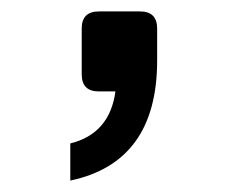

<svg xmlns="http://www.w3.org/2000/svg" viewBox="-20 -160 397 336"><path d="M103 156V91Q172 74 182 0H153Q123 0 123 -30V-110Q123 -140 153 -140H225Q255 -140 255 -110V-54Q255 124 103 156Z"/></svg>

Font: Pitagon Sans Text
Style: Bold
Weight: 700
Designer: Travis Tran
Foundry: Pitagon
Version: Version 1.001; ttfautohint (v1.8.4.7-5d5b);gftools[0.9.26]